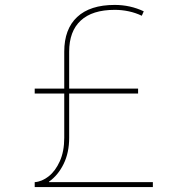

<svg xmlns="http://www.w3.org/2000/svg" viewBox="-20 -760 724 780"><path d="M121 -20Q150 -22 177.5 -43.5Q205 -65 223 -105Q241 -145 241 -200V-550Q241 -642 293.5 -691Q346 -740 446 -740Q509 -740 564 -714L556 -696Q531 -708 503 -714Q475 -720 446 -720Q355 -720 308 -676.5Q261 -633 261 -550V-200Q261 -140 238.5 -94Q216 -48 179 -22V-20H601V0H121ZM121 -380V-400H541V-380Z"/></svg>

Font: M PLUS 2 Thin
Style: Regular
Weight: 100
Designer: Coji Morishita
Foundry: UNDERFOREST DESIGN
Version: Version 1.001